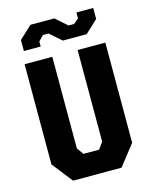

<svg xmlns="http://www.w3.org/2000/svg" viewBox="-136 -1033 892 1121"><g transform="rotate(-15 310.0 -472.0)"><path d="M163.5 0H456.5L554 -124.5V-730H386.5V-176.5L357.5 -135.5H262.5L233.5 -176.5V-730H66V-124.5ZM82 -805.5H183.5V-836L213.5 -867H247.5L317.5 -805.5H461.5L538 -877V-943.5H436.5V-908L406.5 -882H372.5L302.5 -943.5H158.5L82 -872Z"/></g></svg>

Font: Monaspace Krypton ExtraBold
Style: Regular
Weight: 800
Designer: Riley Cran & the Lettermatic Team
Foundry: Lettermatic
Version: Version 1.101 (Monaspace Krypton)